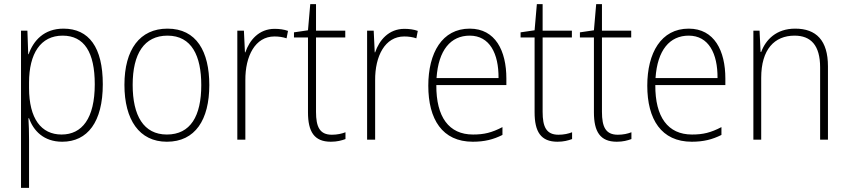

<svg xmlns="http://www.w3.org/2000/svg" viewBox="-20 -678 4117 932"><path d="M288 -539C193 -539 142 -480 119 -415H117L113 -529H82V234H121V-1C121 -36 120 -73 118 -104H121C142 -44 192 10 282 10C405 10 479 -86 479 -269C479 -448 412 -539 288 -539ZM284 -505C389 -505 440 -424 440 -269C440 -103 378 -25 279 -25C180 -25 121 -102 121 -251V-277C121 -418 177 -505 284 -505Z M996 -265C996 -428 934 -539 793 -539C659 -539 584 -438 584 -266C584 -97 656 10 790 10C928 10 996 -97 996 -265ZM624 -266C624 -417 680 -505 793 -505C911 -505 957 -406 957 -265C957 -115 905 -25 790 -25C677 -25 624 -117 624 -266Z M1313 -538C1237 -538 1191 -483 1171 -424H1169L1164 -529H1132V0H1171V-288C1170 -406 1219 -501 1312 -501C1334 -501 1353 -498 1371 -492L1378 -528C1359 -535 1336 -538 1313 -538Z M1591 -24C1532 -24 1514 -62 1514 -135V-496H1656V-529H1514V-658H1486L1475 -531L1407 -521V-496H1475V-133C1475 -39 1505 10 1586 10C1616 10 1638 4 1657 -3V-36C1639 -29 1617 -24 1591 -24Z M1943 -538C1867 -538 1821 -483 1801 -424H1799L1794 -529H1762V0H1801V-288C1800 -406 1849 -501 1942 -501C1964 -501 1983 -498 2001 -492L2008 -528C1989 -535 1966 -538 1943 -538Z M2260 -539C2126 -539 2059 -421 2059 -262C2059 -99 2127 10 2275 10C2332 10 2375 -1 2419 -23V-61C2367 -34 2330 -25 2276 -25C2159 -25 2097 -110 2098 -265H2438V-297C2438 -431 2385 -539 2260 -539ZM2260 -505C2357 -505 2401 -418 2400 -299H2099C2108 -435 2168 -505 2260 -505Z M2691 -24C2632 -24 2614 -62 2614 -135V-496H2756V-529H2614V-658H2586L2575 -531L2507 -521V-496H2575V-133C2575 -39 2605 10 2686 10C2716 10 2738 4 2757 -3V-36C2739 -29 2717 -24 2691 -24Z M2979 -24C2920 -24 2902 -62 2902 -135V-496H3044V-529H2902V-658H2874L2863 -531L2795 -521V-496H2863V-133C2863 -39 2893 10 2974 10C3004 10 3026 4 3045 -3V-36C3027 -29 3005 -24 2979 -24Z M3323 -539C3189 -539 3122 -421 3122 -262C3122 -99 3190 10 3338 10C3395 10 3438 -1 3482 -23V-61C3430 -34 3393 -25 3339 -25C3222 -25 3160 -110 3161 -265H3501V-297C3501 -431 3448 -539 3323 -539ZM3323 -505C3420 -505 3464 -418 3463 -299H3162C3171 -435 3231 -505 3323 -505Z M3840 -539C3748 -539 3697 -485 3675 -426H3672L3667 -529H3637V0H3675V-300C3675 -438 3739 -505 3837 -505C3916 -505 3961 -458 3961 -351V0H3999V-356C3999 -482 3942 -539 3840 -539Z"/></svg>

Font: Noto Sans Thai SemCond ExtLt
Style: Regular
Weight: 200
Width: 4
Designer: Monotype Design Team
Foundry: Monotype Imaging Inc.
Version: Version 2.002